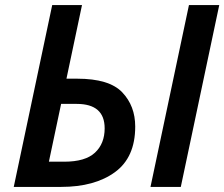

<svg xmlns="http://www.w3.org/2000/svg" viewBox="-20 -734 881 754"><path d="M34 0H220Q352 0 431.5 -58Q511 -116 511 -237Q511 -318 460 -371.5Q409 -425 283 -425H241L302 -714H185ZM571 0H690L841 -714H722ZM172 -99 220 -326H281Q391 -326 391 -230Q391 -170 353 -134.5Q315 -99 232 -99Z"/></svg>

Font: Noto Sans UI Medium
Style: Italic
Weight: 500
Italic angle: -12°
Designer: Monotype Design Team
Foundry: Monotype Imaging Inc.
Version: Version 1.901